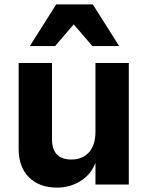

<svg xmlns="http://www.w3.org/2000/svg" viewBox="-20 -841 678 875"><path d="M567 0H415V-99Q395 -46 347 -16Q299 14 240 14Q159 14 112 -33Q65 -80 65 -162V-554H217V-207Q217 -160 239.5 -137Q262 -114 305 -114Q355 -114 385 -146.5Q415 -179 415 -240V-554H567ZM523 -631H401L316 -730L231 -631H116L236 -821H403Z"/></svg>

Font: Application
Style: Bold
Weight: 700
Designer: Wei Huang
Foundry: Wei Huang
Version: Version 0.012